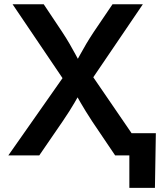

<svg xmlns="http://www.w3.org/2000/svg" viewBox="-20 -748 775 924"><path d="M20 0 314.5 -419.9V-322.3L40.5 -727.5H190.4L279.3 -594.2Q299.8 -563 314.5 -537.6Q329.1 -512.2 342.3 -488Q355.5 -463.9 370.1 -436.5H338.9Q354 -463.4 367.2 -487.8Q380.4 -512.2 395.5 -537.6Q410.6 -563 431.2 -594.2L521.5 -727.5H667.5L397 -329.1V-422.9L686.5 0H534.2L423.8 -163.6Q405.8 -191.4 392.6 -212.6Q379.4 -233.9 367.7 -254.2Q356 -274.4 342.3 -298.8H364.3Q351.1 -274.9 339.1 -254.6Q327.1 -234.4 313.7 -212.9Q300.3 -191.4 281.2 -163.6L168.9 0ZM602.5 156.2V0H562.5V-106.9H730L725.6 156.2Z"/></svg>

Font: Inter 20pt SemiBold
Style: Regular
Weight: 600
Version: Version 4.001;git-66647c0bb